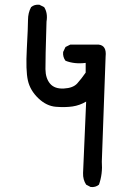

<svg xmlns="http://www.w3.org/2000/svg" viewBox="-20 -784 540 809"><path d="M362 4 343 -6Q329 -27 330 -55Q331 -83 343 -356Q316 -340 286 -335.5Q256 -331 216 -334Q176 -337 141.5 -370Q107 -403 97.5 -445Q88 -487 93 -578.5Q98 -670 98 -700Q98 -730 111 -754Q125 -766 146 -764L166 -754Q182 -729 176 -693Q171 -531 171.5 -492.5Q172 -454 191 -431.5Q210 -409 249 -411Q288 -413 305.5 -432.5Q323 -452 341 -478V-519Q294 -513 256 -528Q244 -544 246 -565L256 -586L276 -596H396Q430 -592 425 -546L409 -103Q413 -51 397 -6Q383 6 362 4Z"/></svg>

Font: NaniFont Regular
Style: Regular
Weight: 400
Designer: Nanigashitei
Version: Version 1.036